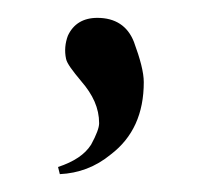

<svg xmlns="http://www.w3.org/2000/svg" viewBox="-20 -106 225 215"><path d="M47 89C47 89 47 89 47 89C68 88 87 81 104 67C104 67 104 67 104 67C129 48 141 21 141 -14C141 -14 141 -14 141 -14C141 -25 137 -40 130 -59C123 -77 109 -86 89 -86C89 -86 89 -86 89 -86C73 -86 62 -79 56 -66C56 -66 56 -66 56 -66C53 -58 52 -49 54 -40C54 -40 54 -40 54 -40C55 -35 61 -27 71 -15C71 -15 71 -15 71 -15C84 0 91 15 91 32C91 32 91 32 91 32C91 37 88 45 82 56C75 67 63 75 45 81C45 81 47 89 47 89Z"/></svg>

Font: Cinzel Utterance
Style: Regular
Weight: 500
Designer: Natanael Gama
Foundry: ""
Version: ""